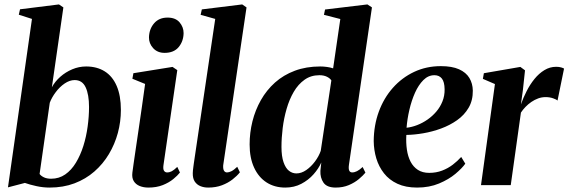

<svg xmlns="http://www.w3.org/2000/svg" viewBox="-20 -837 2570 868"><path d="M214.5 -442.5Q228.5 -468.5 252.5 -489.8Q276.5 -511 306.8 -523.8Q337 -536.5 369.5 -536.5Q418 -536.5 453.2 -514.5Q488.5 -492.5 507.5 -448.5Q526.5 -404.5 526.5 -340Q526.5 -287 512.8 -236Q499 -185 472.2 -140.2Q445.5 -95.5 406.5 -61.5Q367.5 -27.5 316.8 -8.2Q266 11 204 11Q175 11 145 4.5Q115 -2 92.5 -10L16 10L124.5 -751.5L65 -770.5L70.5 -795L246.5 -817L266.5 -803.5ZM159 -50.5Q165.5 -41.5 178.8 -35.2Q192 -29 211 -29Q247 -29 275 -48.5Q303 -68 323.2 -101.5Q343.5 -135 356.8 -177Q370 -219 376.2 -264.8Q382.5 -310.5 382.5 -353.5Q382.5 -409.5 367.2 -442.2Q352 -475 317.5 -475Q295 -475 272.2 -459.5Q249.5 -444 231.8 -420.2Q214 -396.5 205 -372.5Z M651 11Q629 11 611.2 3.8Q593.5 -3.5 584.5 -18.5Q575.5 -33.5 578.5 -57Q580 -69 584 -97.2Q588 -125.5 594 -165.8Q600 -206 607 -254Q614 -302 621.5 -354Q629 -406 636 -457.5L578.5 -481L583 -506L760 -534.5L781.5 -520L719 -90.5Q716.5 -72.5 721.5 -65Q726.5 -57.5 735.5 -57.5Q746.5 -57.5 756.8 -63Q767 -68.5 781.5 -82.5L793.5 -57Q783 -43.5 763.5 -27.5Q744 -11.5 715.8 -0.2Q687.5 11 651 11ZM724 -598Q692 -598 672.5 -619.2Q653 -640.5 653.5 -668.5Q654.5 -706 676.8 -731.8Q699 -757.5 737.5 -757.5Q773.5 -757.5 791.8 -736Q810 -714.5 810 -687.5Q809.5 -650.5 787.8 -624.2Q766 -598 724 -598Z M989 -89.5Q988 -72.5 992.8 -65Q997.5 -57.5 1006.5 -57.5Q1015 -57.5 1026.2 -63Q1037.5 -68.5 1052.5 -83L1064.5 -58Q1051.5 -41.5 1031.2 -25.8Q1011 -10 983.5 0.5Q956 11 921 11Q902 11 886 4.5Q870 -2 860.5 -16.2Q851 -30.5 851.5 -54Q851.5 -59 852.2 -66.5Q853 -74 854.2 -83Q855.5 -92 856.5 -100L953 -751.5L887 -770L892.5 -794.5L1075 -817L1094.5 -803.5Z M1557.5 -92Q1555 -74 1558.8 -65.8Q1562.5 -57.5 1572.5 -57.5Q1582.5 -57.5 1594 -63.2Q1605.5 -69 1619.5 -82L1632 -56.5Q1621.5 -43.5 1602.5 -27.5Q1583.5 -11.5 1557 -0.2Q1530.5 11 1497.5 11Q1458 11 1442.5 -11.2Q1427 -33.5 1428.5 -65L1432.5 -102.5Q1420.5 -75 1397.5 -49Q1374.5 -23 1342.2 -6Q1310 11 1269.5 11Q1221.5 11 1185.2 -12.2Q1149 -35.5 1128.8 -79.2Q1108.5 -123 1108.5 -184Q1108.5 -237 1121.2 -288.2Q1134 -339.5 1159.5 -384.5Q1185 -429.5 1223.2 -463.8Q1261.5 -498 1312.8 -517.2Q1364 -536.5 1428 -536.5Q1443.5 -536.5 1459 -534.2Q1474.5 -532 1486 -528L1518.5 -751L1444.5 -770L1449.5 -794L1641 -817L1661.5 -803.5ZM1478 -473.5Q1472 -483 1458 -490Q1444 -497 1424 -497Q1385.5 -497 1356.8 -476.5Q1328 -456 1308 -421.8Q1288 -387.5 1275.8 -345.2Q1263.5 -303 1258 -258.2Q1252.5 -213.5 1252.5 -173Q1252.5 -130.5 1261.8 -103.8Q1271 -77 1286.2 -65Q1301.5 -53 1320 -53Q1342.5 -53 1364.5 -68.2Q1386.5 -83.5 1404 -107Q1421.5 -130.5 1430 -155Z M2083.5 -97Q2069 -76.5 2039 -51.2Q2009 -26 1965 -7.5Q1921 11 1865.5 11Q1814 11 1776.8 -6.2Q1739.5 -23.5 1716 -53.5Q1692.5 -83.5 1681.2 -121Q1670 -158.5 1669.5 -199Q1670 -270.5 1692.5 -332Q1715 -393.5 1756 -439.8Q1797 -486 1852.2 -512Q1907.5 -538 1973 -538Q2023.5 -538 2055.2 -523.8Q2087 -509.5 2102 -484.5Q2117 -459.5 2117.5 -427.5Q2118 -383 2098.5 -349.8Q2079 -316.5 2046.2 -293.5Q2013.5 -270.5 1974 -256Q1934.5 -241.5 1893.5 -234.5Q1852.5 -227.5 1817 -227Q1815 -191.5 1819.5 -160.5Q1824 -129.5 1836.2 -106Q1848.5 -82.5 1869.2 -69Q1890 -55.5 1920.5 -55.5Q1952 -55.5 1978.8 -65.8Q2005.5 -76 2027 -92.5Q2048.5 -109 2065 -127.5ZM1944 -497Q1916 -497 1894 -475Q1872 -453 1856.2 -417.8Q1840.5 -382.5 1830.8 -340.8Q1821 -299 1818 -259.5Q1841.5 -262 1866 -271.5Q1890.5 -281 1912.8 -296.5Q1935 -312 1952.5 -332.5Q1970 -353 1980.2 -378.5Q1990.5 -404 1990 -433.5Q1989.5 -467 1977.5 -482Q1965.5 -497 1944 -497Z M2154.5 0 2217.5 -457 2163 -480.5 2167.5 -506 2332.5 -534.5 2353.5 -519 2344 -430.5 2335 -365Q2345.5 -395 2360.8 -425Q2376 -455 2396.2 -480Q2416.5 -505 2441.2 -520Q2466 -535 2494 -535Q2508 -535 2517 -532.2Q2526 -529.5 2530 -527L2500.5 -382.5Q2497 -386.5 2481.5 -392.2Q2466 -398 2446.5 -398Q2429 -398 2412.8 -392Q2396.5 -386 2382 -376Q2367.5 -366 2355.5 -353.5Q2343.5 -341 2335 -328L2289 0Z"/></svg>

Font: Merriweather 96pt
Style: Bold Italic
Weight: 700
Italic angle: -7.8°
Version: Version 2.101